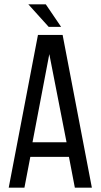

<svg xmlns="http://www.w3.org/2000/svg" viewBox="-20 -860 462 880"><path d="M110 -840 203 -737H260L190 -840ZM296 -141 323 0H401L267 -700H154L20 0H92L119 -141ZM206 -612 285 -208H129Z"/></svg>

Font: VL Bebas Neue Regular
Style: Regular
Weight: 400
Designer: Ryoichi Tsunekawa
Foundry: Ryoichi Tsunekawa
Version: Version 001.003